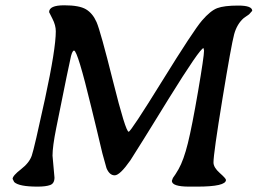

<svg xmlns="http://www.w3.org/2000/svg" viewBox="-20 -694 958 714"><path d="M773.9 -89.8Q773.9 -71.3 797.1 -50.8Q820.3 -30.3 820.3 -24.9Q820.3 0 712.9 0H683.6Q619.1 0 619.1 -21.5L623 -32.2L632.8 -46.4L644 -64.9Q663.1 -98.6 678.7 -161.6Q694.3 -224.6 716.6 -354.5Q738.8 -484.4 738.8 -505.9L736.8 -515.1Q724.1 -515.1 606.9 -326.2L543.9 -224.1Q521 -187.5 512.7 -173.8L464.8 -97.7Q425.8 -42 406.5 -42Q387.2 -42 376 -68.8L360.8 -123.5L354 -151.9Q346.7 -184.6 340.1 -210.4Q333.5 -236.3 319.3 -295.9Q268.6 -505.9 255.4 -505.9Q249.5 -505.9 244.1 -485.6Q238.8 -465.3 189 -217.3Q175.3 -148.9 175.3 -115.2L182.6 -33.7Q182.6 -11.7 166.5 -5.9Q150.4 0 119.6 0Q50.3 0 32.7 -17.1L26.9 -28.8Q26.9 -40.5 57.9 -64.5Q88.9 -88.4 98.1 -115.2Q107.4 -142.1 147.5 -327.1Q187.5 -512.2 187.5 -577.6Q187.5 -600.1 175 -624.3Q162.6 -648.4 162.6 -648.9Q162.6 -674.3 218.8 -674.3Q274.9 -674.3 299.8 -659.4Q324.7 -644.5 339.1 -611.8Q353.5 -579.1 400.4 -391.6Q447.3 -204.1 458.5 -204.1Q466.3 -204.1 583 -392.6Q699.7 -581.1 731.2 -617.7Q762.7 -654.3 788.1 -663.8Q813.5 -673.3 865.7 -673.3Q918 -673.3 918 -653.8L906.2 -640.6L886.7 -627Q861.3 -605 850.8 -566.7Q840.3 -528.3 807.1 -325.7Q773.9 -123 773.9 -89.8Z"/></svg>

Font: Averia Serif Libre
Style: Italic
Weight: 400
Italic angle: -7.90001°
Version: Version 1.002